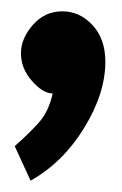

<svg xmlns="http://www.w3.org/2000/svg" viewBox="-20 -762 216 339"><path d="M90 -742Q121 -742 143.5 -717.5Q166 -693 166 -653Q166 -597 128.5 -536Q91 -475 34 -443L6 -504Q31 -526 48.5 -545.5Q66 -565 73 -597Q56 -597 36.5 -619Q17 -641 17 -668Q17 -694 38 -718Q59 -742 90 -742Z"/></svg>

Font: Palanquin Dark
Style: Regular
Weight: 400
Designer: Pria Ravichandran
Version: Version 1.001